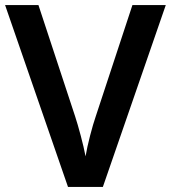

<svg xmlns="http://www.w3.org/2000/svg" viewBox="-20 -734 671 754"><path d="M631 -714H500L356 -277C343 -240 323 -164 316 -120C308 -164 287 -241 275 -277L131 -714H0L247 0H384Z"/></svg>

Font: Noto Sans Bengali UI SemiBold
Style: Regular
Weight: 600
Designer: Jelle Bosma - Monotype Design Team
Foundry: Monotype Imaging Inc.
Version: Version 2.003